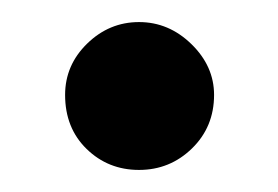

<svg xmlns="http://www.w3.org/2000/svg" viewBox="-20 -450 252 174"><path d="M106 -430Q79 -430 59 -410.5Q39 -391 39 -364Q39 -334 58.5 -315Q78 -296 106 -296Q134 -296 154 -315.5Q174 -335 174 -364Q174 -390 153.5 -410Q133 -430 106 -430Z"/></svg>

Font: Amita
Style: Bold
Weight: 700
Designer: Eduardo Rodriguez Tunni, Modular Infotech, Brian J. Bonislawsky
Foundry: Eduardo Rodriguez Tunni, Modular Infotech, Brian J. Bonislawsky
Version: Version 1.003